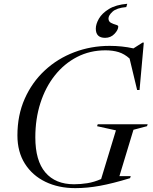

<svg xmlns="http://www.w3.org/2000/svg" viewBox="-20 -962 788 992"><path d="M362.5 -10Q396.5 -10 431.2 -15.5Q466 -21 502.5 -37L579 -288.5L481.5 -310L485 -320H743L739.5 -310L669.5 -291.5L597 -52H655.5L652 -41.5Q562 -14 496.2 -2Q430.5 10 369 10Q282 10 214.5 -22.8Q147 -55.5 108.5 -116.5Q70 -177.5 70 -262.5Q70 -367 107.8 -452Q145.5 -537 211.5 -598.2Q277.5 -659.5 363.8 -692.2Q450 -725 546.5 -725Q610.5 -725 669.5 -712L716.5 -742H723L701 -497H688.5L649.5 -659.5Q623 -683.5 592.8 -692.8Q562.5 -702 525 -702Q445 -702 378.5 -667.8Q312 -633.5 263.5 -572.5Q215 -511.5 188.8 -429.8Q162.5 -348 162.5 -252.5Q162.5 -131.5 214.5 -70.8Q266.5 -10 362.5 -10ZM591 -825Q591 -807.5 571.5 -787Q552 -766.5 523 -766.5Q475 -766.5 475 -814Q475 -837.5 491 -865.5Q507 -893.5 542.8 -915.5Q578.5 -937.5 637.5 -942.5L632.5 -925.5Q582.5 -921 561.5 -901.8Q540.5 -882.5 540.5 -866.5Q540.5 -851 553.2 -844.2Q566 -837.5 578.5 -834.2Q591 -831 591 -825Z"/></svg>

Font: Newsreader 72pt
Style: Italic
Weight: 400
Italic angle: -17°
Designer: Hugues Gentile
Foundry: Production Type
Version: Version 1.003; ttfautohint (v1.8.3)